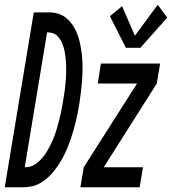

<svg xmlns="http://www.w3.org/2000/svg" viewBox="-60 -787 723 807"><path d="M469 -586 402 -719 453 -761 507 -637 603 -767 643 -713 530 -586ZM-40 0 82 -735H152Q171 -734 188.5 -728Q206 -722 220 -710Q234 -698 244 -683.5Q254 -669 261.5 -652Q269 -635 273.5 -617Q278 -599 281 -580Q284 -561 285.5 -542Q287 -523 287 -504Q287 -485 286 -465.5Q285 -446 283 -426.5Q281 -407 278.5 -387.5Q276 -368 273 -348Q270 -330 266.5 -312Q263 -294 258.5 -276Q254 -258 249 -240Q244 -222 238 -204.5Q232 -187 225 -169.5Q218 -152 209.5 -135Q201 -118 190.5 -101.5Q180 -85 168 -69.5Q156 -54 141.5 -41Q127 -28 110 -18Q93 -8 75 -4Q57 0 39 0ZM44 -84Q56 -84 67.5 -87Q79 -90 89.5 -97.5Q100 -105 109 -114Q118 -123 125.5 -133Q133 -143 139.5 -154Q146 -165 151.5 -176.5Q157 -188 162 -199Q167 -210 171 -221.5Q175 -233 178.5 -245Q182 -257 185 -268.5Q188 -280 191 -291.5Q194 -303 196.5 -315Q199 -327 201 -338.5Q203 -350 205 -362Q207 -374 209 -386Q211 -398 212.5 -410Q214 -422 215 -434.5Q216 -447 217 -458.5Q218 -470 218 -482Q218 -494 218 -506Q218 -518 217 -530Q216 -542 214.5 -553.5Q213 -565 210.5 -576Q208 -587 204 -598Q200 -609 194.5 -618.5Q189 -628 181 -636Q173 -644 162 -647.5Q151 -651 139 -651H138ZM278 0 292 -84 516 -436H351L364 -520H613L599 -436L376 -84H541L527 0Z"/></svg>

Font: Iosevka SS04 Medium Extended
Style: Italic
Weight: 500
Width: 7
Italic angle: -9°
Monospace: yes
Designer: Belleve Invis
Foundry: Belleve Invis
Version: Version 19.0.0; ttfautohint (v1.8.4)